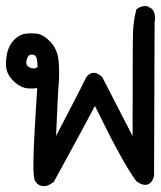

<svg xmlns="http://www.w3.org/2000/svg" viewBox="-23 -419 543 647"><path d="M93.3 186Q85.9 159.2 93.3 29.3Q96.2 -24.9 98.6 -62.7Q101.1 -100.6 102.5 -122.1Q94.7 -121.1 87.2 -120.8Q79.6 -120.6 71.3 -121.1Q44.4 -123.5 20.5 -147.9Q-3.9 -172.9 -2.9 -205.1Q-2 -234.4 4.9 -253.4Q12.2 -272.9 27.8 -288.1Q44.4 -303.2 64.5 -305.7Q82 -307.6 101.1 -305.7Q112.3 -304.2 123.8 -297.1Q135.3 -290 147 -277.8Q171.4 -252.4 174.8 -211.4Q177.7 -172.9 174.8 -135.7Q173.3 -120.6 171.1 -76.4Q168.9 -32.2 166 39.1Q190.4 -8.3 210 -45.7Q229.5 -83 243.7 -110.8Q257.8 -138.7 266.6 -156.7L267.1 -157.2V-157.7Q270 -162.1 272.9 -165Q278.3 -170.4 284.4 -172.4Q290.5 -174.3 296.6 -173.3Q302.7 -172.4 308.8 -168.9Q314.9 -165.5 320.3 -160.2L321.3 -159.2L322.3 -157.7L423.8 39.6Q423.8 -277.8 425.3 -312Q426.3 -330.6 428.7 -348.6Q431.2 -366.7 436 -384.3L436.5 -387.2L439.5 -389.6Q452.1 -399.4 470.2 -398.4H472.7L474.1 -397.5L486.8 -390.6L488.8 -389.2L490.2 -387.7Q503.4 -369.6 498 -344.7L496.1 172.9V174.3L495.6 175.8Q494.1 180.7 492.2 185.1Q490.2 189.5 487.8 192.9Q485.4 195.8 482.7 198Q480 200.2 477.1 201.7Q474.1 203.1 470.9 203.6Q467.8 204.1 464.4 203.9Q460.9 203.6 457.5 202.6Q454.1 201.7 450.7 200.2Q447.3 198.7 444.1 196.8Q440.9 194.8 437.5 192.4L436.5 191.4L435.5 190.4Q392.1 132.8 296.9 -62Q266.6 -3.9 159.2 192.4L157.7 194.3L156.2 195.3Q149.4 200.2 143.1 203.6Q127.9 210.9 114.5 206.8Q101.1 202.6 93.8 188L93.3 187ZM103.5 -193.4Q103 -223.1 97.2 -230Q94.2 -232.9 90.6 -234.1Q86.9 -235.4 81.1 -234.9Q78.1 -234.9 75.9 -233.4Q73.7 -231.9 71.5 -228.5Q69.3 -225.1 67.4 -218.8Q63 -203.1 69.3 -197.3Q78.1 -189 88.9 -188.5Q93.3 -188 96.7 -189.2Q100.1 -190.4 103.5 -193.4Z"/></svg>

Font: NaikaiFont
Style: Bold
Weight: 700
Version: Version 1.89